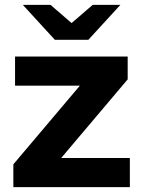

<svg xmlns="http://www.w3.org/2000/svg" viewBox="-20 -771 583 791"><path d="M515 -120V0H35V-94L309 -418H42V-538H506V-444L232 -120ZM476 -751 344 -607H206L74 -751H188L275 -676L362 -751Z"/></svg>

Font: APTA Sans Regular
Style: Bold Italic
Weight: 700
Version: Version 7.200